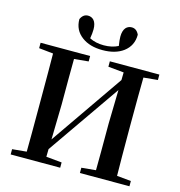

<svg xmlns="http://www.w3.org/2000/svg" viewBox="-138 -1110 1154 1232"><g transform="rotate(15 439.5 -494.5)"><path d="M374 0V-35L270 -45L271 -96L606 -578L601 -354C601 -213 601 -110 600 -44L505 -35V0H834V-35L740 -44C739 -111 738 -211 738 -346V-395C738 -530 739 -630 740 -697L834 -706V-742H505V-706L609 -696L608 -645L273 -161L278 -395C278 -530 278 -630 279 -697L374 -706V-742H45V-706L140 -696C141 -629 141 -529 141 -395V-346C141 -211 141 -110 140 -44L45 -35V0ZM303 -838C338 -812 383 -799 440 -799C497 -799 543 -812 578 -838C615 -866 634 -904 634 -953C623 -977 607 -989 585 -989C569 -989 556 -983 546 -972C535 -959 529 -939 529 -913C529 -897 531 -877 535 -853V-852C508 -838 476 -831 440 -831C404 -831 372 -838 345 -852C349 -876 351 -896 351 -913C351 -939 345 -959 334 -972C324 -983 311 -989 295 -989C273 -989 257 -977 246 -953C246 -904 265 -866 303 -838Z"/></g></svg>

Font: AllPunType Bold
Style: Regular
Weight: 700
Version: 1.0